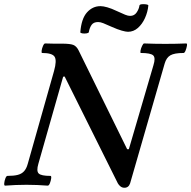

<svg xmlns="http://www.w3.org/2000/svg" viewBox="-37 -872 903 906"><path d="M550 14Q540 14 532 8Q524 2 519 -7L268 -511L261 -510L144 -99Q134 -65 145.5 -53.5Q157 -42 201 -42Q206 -42 204.5 -30.5Q203 -19 198.5 -7.5Q194 4 188 4Q163 2 138 1Q113 0 88 0Q63 0 37.5 1Q12 2 -13 4Q-18 4 -17 -7.5Q-16 -19 -11.5 -30.5Q-7 -42 -2 -42Q29 -42 47.5 -47Q66 -52 77 -64.5Q88 -77 94 -99L218 -537Q232 -587 220.5 -604.5Q209 -622 162 -622Q158 -622 159.5 -633Q161 -644 166 -655.5Q171 -667 176 -667Q196 -666 215.5 -666Q235 -666 255 -666Q294 -666 309 -660Q324 -654 334 -634L563 -168H571L687 -564Q698 -599 686 -610.5Q674 -622 628 -622Q624 -622 626 -633Q628 -644 633.5 -655.5Q639 -667 643 -667Q668 -666 693 -665.5Q718 -665 743 -665Q768 -665 792.5 -665.5Q817 -666 842 -667Q847 -667 845 -655.5Q843 -644 838.5 -633Q834 -622 829 -622Q786 -622 767 -611Q748 -600 740 -572L577 -7Q570 14 550 14ZM382 -720Q381 -716 371 -714.5Q361 -713 351.5 -714.5Q342 -716 342 -720Q347 -784 373.5 -813.5Q400 -843 437 -843Q450 -843 469.5 -837.5Q489 -832 514 -820Q540 -808 553.5 -802.5Q567 -797 577 -797Q597 -797 608 -813.5Q619 -830 621 -846Q622 -851 632 -852Q642 -853 652.5 -851.5Q663 -850 663 -846Q660 -815 647 -786.5Q634 -758 613.5 -740Q593 -722 567 -722Q557 -722 537.5 -727.5Q518 -733 491 -745Q464 -757 450.5 -762.5Q437 -768 426 -768Q405 -768 395.5 -755Q386 -742 382 -720Z"/></svg>

Font: Junicode VF
Style: Italic
Weight: 400
Italic angle: -11°
Designer: Peter S. Baker
Version: Version 2.209